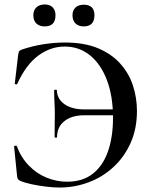

<svg xmlns="http://www.w3.org/2000/svg" viewBox="-20 -826 682 858"><path d="M246 12Q219 12 186 8Q153 4 122 -2.5Q91 -9 70 -18Q62 -22 59.5 -27Q57 -32 56 -42L43 -171Q43 -174 48.5 -175Q54 -176 55 -173Q74 -122 109 -86Q144 -50 188.5 -32Q233 -14 280 -14Q349 -14 394.5 -49.5Q440 -85 462.5 -149.5Q485 -214 485 -299Q485 -396 458 -467.5Q431 -539 382.5 -578.5Q334 -618 269 -618Q206 -618 151 -577.5Q96 -537 57 -451Q56 -448 51 -449Q46 -450 46 -452L61 -580Q63 -592 65 -596Q67 -600 76 -604Q126 -621 175.5 -628.5Q225 -636 269 -636Q358 -636 419 -610Q480 -584 518.5 -540.5Q557 -497 574.5 -442.5Q592 -388 592 -330Q592 -251 564 -188Q536 -125 487.5 -80Q439 -35 376.5 -11.5Q314 12 246 12ZM224 -213Q224 -251 224.5 -272Q225 -293 225 -315Q225 -342 223.5 -367.5Q222 -393 222 -423Q222 -425 228 -425Q234 -425 234 -423Q235 -384 268 -360.5Q301 -337 359 -337H557V-311H357Q301 -311 268 -285Q235 -259 235 -213Q235 -211 229.5 -211Q224 -211 224 -213ZM180 -708Q156 -708 142.5 -721Q129 -734 129 -758Q129 -780 142.5 -793Q156 -806 180 -806Q203 -806 215.5 -793Q228 -780 228 -758Q228 -708 180 -708ZM354 -708Q331 -708 317.5 -721Q304 -734 304 -758Q304 -780 317.5 -792.5Q331 -805 354 -805Q402 -805 402 -758Q402 -708 354 -708Z"/></svg>

Font: Cormorant SemiBold
Style: Regular
Weight: 600
Designer: Christian Thalmann (Catharsis Fonts)
Foundry: Catharsis Fonts
Version: Version 4.000